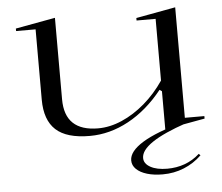

<svg xmlns="http://www.w3.org/2000/svg" viewBox="-52 -573 976 843"><g transform="rotate(-5 436.5 -152.0)"><path d="M328 15Q226 15 178.5 -28.5Q131 -72 131 -162V-472H45V-483L220 -515V-156Q220 -85 257 -50Q294 -15 367 -15Q419 -15 472 -38Q525 -61 573.5 -102.5Q622 -144 660 -200V-472H576V-483L750 -515V-28H836V-17L660 15V-153L650 -160Q582 -75 499 -30Q416 15 328 15ZM753 -4Q653 30 602.5 64Q552 98 552 132Q552 157 580 172.5Q608 188 654 188Q695 188 731 175Q767 162 797 135L804 142Q770 175 726 193Q682 211 632 211Q593 211 563 202Q533 193 516 176.5Q499 160 499 138Q499 98 560 60.5Q621 23 743 -10Z"/></g></svg>

Font: Kalnia SemiExpanded Light
Style: Regular
Weight: 300
Width: 6
Designer: Frida Medrano
Foundry: Frida Medrano
Version: Version 1.105